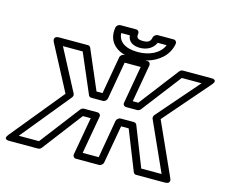

<svg xmlns="http://www.w3.org/2000/svg" viewBox="-125 -1096 1526 1295"><g transform="rotate(15 637.5 -449.0)"><path d="M819 -315H727C712 -315 699 -301 697 -290L651 -25H539L586 -290C589 -305 576 -315 565 -315H470C461 -315 452 -309 447 -303L234 -25H93L373 -368C380 -377 381 -387 377 -395L224 -686H362L480 -411C483 -404 490 -399 499 -399H580C595 -399 607 -413 609 -424L655 -686H767L721 -424C718 -409 730 -399 741 -399H820C829 -399 838 -405 843 -411L1054 -686H1192L940 -396C933 -388 932 -376 935 -369L1090 -25H948L839 -302C836 -310 827 -315 819 -315ZM796 -265 906 12C909 19 916 25 925 25H1126C1174 25 1154 -13 1154 -13L988 -381L1262 -697C1297 -737 1249 -736 1249 -736H1048C1041 -736 1031 -732 1025 -724L814 -449H775L821 -711C823 -722 816 -736 801 -736H639C628 -736 613 -726 610 -711L564 -449H522L404 -724C401 -731 394 -736 385 -736H185C136 -736 157 -697 157 -697L324 -380L24 -13C-9 28 39 25 39 25H240C247 25 258 21 264 13L476 -265H531L484 0C482 11 490 25 505 25H667C678 25 693 15 696 0L743 -265ZM581 -873H641C645 -828 682 -809 728 -809C774 -809 817 -830 836 -873H898C874 -812 802 -778 722 -778C633 -778 584 -813 581 -873ZM737 -859C697 -859 688 -871 693 -898C695 -909 687 -923 672 -923H562C551 -923 536 -913 533 -898C529 -873 530 -850 536 -829C556 -764 623 -728 714 -728C744 -728 773 -732 800 -740C871 -761 940 -811 955 -898C957 -909 949 -923 934 -923H823C812 -923 796 -913 793 -898C788 -872 775 -859 737 -859Z"/></g></svg>

Font: Asimov
Style: WidOuIt
Weight: 500
Designer: Google
Version: Version 2.000980; 2014